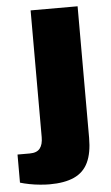

<svg xmlns="http://www.w3.org/2000/svg" viewBox="-101 -564 470 810"><g transform="rotate(-5 134.0 -159.0)"><path d="M76 210Q60 210 37 208Q14 206 -9 201.5Q-32 197 -48 192V73H4Q34 73 47 56.5Q60 40 60 9V-528H259V29Q259 93 240 133Q221 173 180.5 191.5Q140 210 76 210Z"/></g></svg>

Font: Archivo SemiBold Black
Style: Regular
Weight: 900
Version: Version 2.001